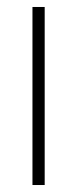

<svg xmlns="http://www.w3.org/2000/svg" viewBox="-20 -530 221 550"><path d="M73 0V-510H108V0Z"/></svg>

Font: Saira Condensed Thin
Style: Regular
Weight: 250
Width: 3
Designer: Hector Gatti with collaboration of the Omnibus-Type team
Foundry: Omnibus-Type
Version: Version 1.101